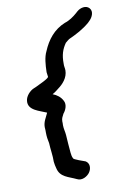

<svg xmlns="http://www.w3.org/2000/svg" viewBox="-96 -798 689 997"><g transform="rotate(-10 249.0 -299.0)"><path d="M264 -466C263 -514 274 -543 294 -572C298 -576 310 -585 314 -588C356 -607 392 -626 425 -654L434 -663C449 -677 465 -707 447 -727C430 -746 399 -738 382 -723L372 -714C355 -699 331 -682 307 -675C248 -651 211 -604 187 -546C173 -518 170 -479 169 -439C170 -431 171 -423 172 -416C178 -407 112 -379 103 -374L89 -368C69 -360 45 -335 43 -310C37 -260 100 -248 135 -232C135 -231 134 -230 134 -229C125 -208 110 -188 110 -160C110 -154 111 -148 111 -143V-131C111 -111 114 -91 118 -74C119 -43 126 -6 125 25C126 36 129 51 132 61C143 110 187 115 228 135C254 149 284 129 295 113C310 92 309 64 288 52C283 50 225 31 227 25C222 18 220 4 219 -6C217 -36 213 -69 212 -99C211 -117 205 -134 205 -153C205 -161 206 -168 205 -173C205 -191 211 -197 218 -212C231 -227 244 -256 231 -278C221 -298 202 -313 180 -321L193 -329C200 -334 207 -339 214 -345C239 -363 267 -393 267 -432C267 -443 263 -455 264 -466Z"/></g></svg>

Font: Dictator
Style: Ita
Weight: 500
Version: Version MIL.1277